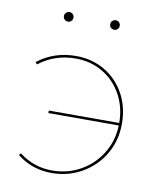

<svg xmlns="http://www.w3.org/2000/svg" viewBox="-75 -687 622 752"><g transform="rotate(10 236.5 -311.5)"><path d="M122 -609Q122 -617 127.5 -622.5Q133 -628 141 -628Q149 -628 154.5 -622.5Q160 -617 160 -609Q160 -601 154.5 -595.5Q149 -590 141 -590Q133 -590 127.5 -595.5Q122 -601 122 -609ZM306 -609Q306 -617 312 -622.5Q318 -628 325 -628Q333 -628 338.5 -622.5Q344 -617 344 -609Q344 -601 338.5 -595.5Q333 -590 325 -590Q317 -590 311.5 -595.5Q306 -601 306 -609ZM419 -233Q419 -165 387 -111Q355 -57 300.5 -26Q246 5 181 5Q103 5 43 -42L50 -50Q107 -5 181 -5Q242 -5 293 -33.5Q344 -62 375 -112Q406 -162 408 -224H128V-234H408Q408 -296 380.5 -346Q353 -396 305 -424.5Q257 -453 197 -453Q114 -453 51 -404L44 -412Q109 -463 197 -463Q260 -463 310.5 -433.5Q361 -404 390 -351.5Q419 -299 419 -233Z"/></g></svg>

Font: Ysabeau SC Hairline
Style: Regular
Weight: 100
Designer: Christian Thalmann (Catharsis Fonts)
Version: Version 0.003